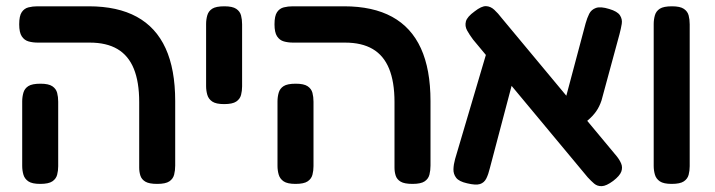

<svg xmlns="http://www.w3.org/2000/svg" viewBox="-20 -604 2383 640"><path d="M504 9Q477 9 464.5 1.5Q452 -6 448 -18.5Q444 -31 444 -45V-264Q444 -331 426 -375Q408 -419 371.5 -440.5Q335 -462 279 -462H106Q89 -462 75 -466Q61 -470 52.5 -483Q44 -496 44 -523Q44 -551 52.5 -563.5Q61 -576 75 -579.5Q89 -583 105 -583H276Q372 -583 436 -548Q500 -513 532 -443Q564 -373 564 -267V-52Q564 -36 560.5 -22Q557 -8 544.5 0.5Q532 9 504 9ZM114 9Q87 9 74.5 0.5Q62 -8 58 -22Q54 -36 54 -51V-266Q54 -281 58 -295Q62 -309 74.5 -317Q87 -325 115 -325Q142 -325 154.5 -316.5Q167 -308 170.5 -294.5Q174 -281 174 -265V-50Q174 -35 170.5 -21.5Q167 -8 154.5 0.5Q142 9 114 9Z M727 -257Q700 -257 687.5 -265.5Q675 -274 671 -288Q667 -302 667 -317V-524Q667 -539 671 -553Q675 -567 687.5 -575Q700 -583 728 -583Q755 -583 767.5 -574.5Q780 -566 783.5 -552.5Q787 -539 787 -523V-316Q787 -301 783.5 -287.5Q780 -274 767.5 -265.5Q755 -257 727 -257Z M1355 9Q1328 9 1315.5 1.5Q1303 -6 1299 -18.5Q1295 -31 1295 -45V-264Q1295 -331 1277 -375Q1259 -419 1222.5 -440.5Q1186 -462 1130 -462H957Q940 -462 926 -466Q912 -470 903.5 -483Q895 -496 895 -523Q895 -551 903.5 -563.5Q912 -576 926 -579.5Q940 -583 956 -583H1127Q1223 -583 1287 -548Q1351 -513 1383 -443Q1415 -373 1415 -267V-52Q1415 -36 1411.5 -22Q1408 -8 1395.5 0.5Q1383 9 1355 9ZM965 9Q938 9 925.5 0.5Q913 -8 909 -22Q905 -36 905 -51V-266Q905 -281 909 -295Q913 -309 925.5 -317Q938 -325 966 -325Q993 -325 1005.5 -316.5Q1018 -308 1021.5 -294.5Q1025 -281 1025 -265V-50Q1025 -35 1021.5 -21.5Q1018 -8 1005.5 0.5Q993 9 965 9Z M2024 -1Q2001 16 1986 16.5Q1971 17 1960.5 8Q1950 -1 1939 -13L1557 -472Q1545 -488 1537 -502.5Q1529 -517 1533 -532.5Q1537 -548 1562 -566Q1585 -584 1600 -583.5Q1615 -583 1627.5 -571.5Q1640 -560 1653 -543L2035 -84Q2045 -72 2050.5 -59Q2056 -46 2051 -32Q2046 -18 2024 -1ZM1537 7Q1510 1 1500.5 -11.5Q1491 -24 1491.5 -40Q1492 -56 1497 -74L1607 -446L1707 -400L1613 -44Q1608 -23 1601 -9Q1594 5 1580 9.5Q1566 14 1537 7ZM1898 -169 1851 -222 1932 -526Q1937 -544 1944 -558Q1951 -572 1966.5 -577.5Q1982 -583 2011 -574Q2038 -566 2046.5 -553Q2055 -540 2052.5 -524.5Q2050 -509 2045 -490L1985 -269Q1978 -248 1967 -232.5Q1956 -217 1939.5 -203Q1923 -189 1898 -169Z M2219 9Q2192 9 2179.5 0.5Q2167 -8 2163 -22Q2159 -36 2159 -51V-524Q2159 -539 2163 -553Q2167 -567 2179.5 -575Q2192 -583 2220 -583Q2247 -583 2259.5 -574.5Q2272 -566 2275.5 -552.5Q2279 -539 2279 -523V-50Q2279 -35 2275.5 -21.5Q2272 -8 2259.5 0.5Q2247 9 2219 9Z"/></svg>

Font: Fredoka Medium
Style: Regular
Weight: 500
Designer: Ben Nathan
Foundry: Milena B. Brandão, Ben Nathan
Version: Version 2.001